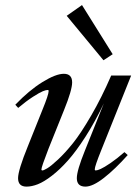

<svg xmlns="http://www.w3.org/2000/svg" viewBox="-20 -710 541 742"><path d="M379.9 -477.1 237.8 -648.9 296.9 -690.4 415.5 -500.5ZM82.5 11.2Q49.8 11.2 49.8 -21.5Q49.8 -51.8 87.9 -145.5L144 -285.6Q168 -344.2 168 -358.4Q168 -362.3 164.1 -362.3Q157.7 -362.3 145.5 -357.4Q133.3 -352.5 107.4 -335.9Q81.5 -319.3 50.3 -293L39.1 -305.2Q92.3 -360.8 144 -392.8Q195.8 -424.8 226.6 -424.8Q258.8 -424.8 258.8 -391.6Q258.8 -361.8 227.5 -284.7L167.5 -135.3Q140.1 -64.9 140.1 -55.2Q140.1 -51.3 144 -51.3Q148.4 -51.3 162.6 -59.6Q176.8 -67.9 204.1 -93.3Q231.4 -118.7 262 -156.7Q292.5 -194.8 332.5 -263.7Q372.6 -332.5 409.7 -418H486.8L371.6 -130.4Q346.2 -67.4 346.2 -55.7Q346.2 -51.3 350.1 -51.3Q356 -51.3 369.1 -57.1Q382.3 -63 407.5 -80.1Q432.6 -97.2 460.9 -122.1L473.6 -110.8Q424.8 -56.2 381.6 -22.5Q338.4 11.2 310.1 11.2Q276.9 11.2 276.9 -21.5Q276.9 -50.8 308.1 -127.9L381.3 -310.5Q347.2 -238.8 310.5 -181.9Q273.9 -125 242.4 -89.6Q210.9 -54.2 180.4 -30.8Q149.9 -7.3 126.2 2Q102.5 11.2 82.5 11.2Z"/></svg>

Font: Elstob 18pt Medium
Style: Italic
Weight: 500
Italic angle: -20°
Designer: Peter S. Baker
Version: Version 1.015